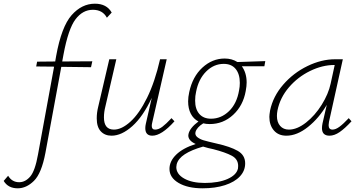

<svg xmlns="http://www.w3.org/2000/svg" viewBox="-146 -731 1951 1040"><path d="M459 -663 433 -635Q410 -678 357 -678Q302 -678 263 -626.5Q224 -575 198 -436L191 -398L354 -399L347 -367L186 -369L100 97Q79 208 38 248.5Q-3 289 -50 289Q-102 289 -126 249L-102 221Q-81 256 -42 256Q-9 256 17.5 225.5Q44 195 60 105L147 -370L50 -371L55 -397L153 -398L158 -427Q187 -587 242 -649Q297 -711 368 -711Q432 -711 459 -663Z M799 -74Q729 4 679 4Q641 4 641 -37Q641 -48 644 -61L676 -201Q629 -100 571 -48Q513 4 458 4Q422 4 400 -19.5Q378 -43 378 -90Q378 -121 386 -153L446 -410H484L425 -155Q417 -124 417 -95Q417 -29 471 -29Q513 -29 560.5 -72Q608 -115 650.5 -201Q693 -287 721 -410H757L679 -69Q676 -57 676 -49Q676 -29 694 -29Q713 -29 733 -44Q753 -59 783 -91Z M1286 -372H1164Q1190 -336 1190 -284Q1190 -265 1185 -238Q1171 -159 1117 -109Q1063 -59 990 -59Q970 -59 955 -63Q920 -41 913 -16Q909 1 923 12Q937 23 957 29Q977 35 1029 47Q1101 63 1141.5 86Q1182 109 1182 154Q1182 194 1153.5 224.5Q1125 255 1072.5 272Q1020 289 951 289Q871 289 821.5 260Q772 231 772 184Q772 142 808.5 106.5Q845 71 914 49Q874 31 874 3Q874 -2 875 -5Q882 -38 929 -73Q902 -87 887.5 -115Q873 -143 873 -182Q873 -205 879 -232Q897 -316 950.5 -365Q1004 -414 1071 -414Q1110 -414 1140 -395L1291 -400ZM1153 -282Q1153 -330 1130.5 -357.5Q1108 -385 1066 -385Q1012 -385 970.5 -343.5Q929 -302 916 -233Q911 -212 911 -186Q911 -140 933.5 -114Q956 -88 997 -88Q1052 -88 1094.5 -129Q1137 -170 1149 -242Q1153 -261 1153 -282ZM1144 168Q1144 131 1109.5 112.5Q1075 94 1009 77Q983 72 954 63Q891 81 855 104.5Q819 128 811 159Q809 169 809 174Q809 212 851.5 236Q894 260 963 260Q1038 260 1086.5 238.5Q1135 217 1143 182Q1144 177 1144 168Z M1758 -74Q1722 -35 1693.5 -15.5Q1665 4 1639 4Q1598 4 1598 -37Q1598 -48 1601 -63L1624 -163Q1582 -91 1522.5 -43.5Q1463 4 1405 4Q1362 4 1337.5 -24.5Q1313 -53 1313 -98Q1313 -109 1317 -133Q1333 -209 1388 -272.5Q1443 -336 1519 -373Q1595 -410 1669 -410H1711L1636 -71Q1634 -57 1634 -53Q1634 -29 1655 -29Q1672 -29 1693 -44.5Q1714 -60 1743 -91ZM1645 -278 1667 -379H1665Q1600 -379 1533.5 -346.5Q1467 -314 1419 -258Q1371 -202 1357 -133Q1354 -117 1354 -103Q1354 -69 1371.5 -49Q1389 -29 1419 -29Q1463 -29 1511.5 -67Q1560 -105 1596.5 -163.5Q1633 -222 1645 -278Z"/></svg>

Font: Ysabeau Light
Style: Italic
Weight: 300
Italic angle: -12°
Designer: Christian Thalmann (Catharsis Fonts)
Version: Version 0.003